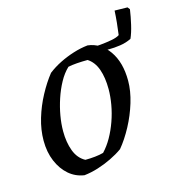

<svg xmlns="http://www.w3.org/2000/svg" viewBox="-90 -639 657 721"><g transform="rotate(-15 238.5 -278.0)"><path d="M151 6Q117 1 91.5 -21Q66 -43 51 -78.5Q36 -114 36 -159Q36 -201 49 -244.5Q62 -288 83.5 -328Q105 -368 129 -398Q151 -415 177 -428Q203 -441 231.5 -450Q260 -459 288 -462Q338 -456 369.5 -411Q401 -366 401 -295Q401 -255 387.5 -210.5Q374 -166 352 -125Q330 -84 305 -54Q284 -39 258 -26.5Q232 -14 205 -5.5Q178 3 151 6ZM169 -49Q188 -49 207 -51Q226 -53 240 -57Q259 -77 274 -103.5Q289 -130 300 -161Q311 -192 316.5 -223.5Q322 -255 322 -283Q322 -328 310.5 -360.5Q299 -393 274 -409Q252 -409 232 -407.5Q212 -406 198 -403Q178 -384 163 -356.5Q148 -329 137.5 -297.5Q127 -266 121.5 -234.5Q116 -203 116 -174Q116 -131 128.5 -97.5Q141 -64 169 -49ZM298 -434 300 -450Q314 -450 336 -452Q358 -454 379.5 -458Q401 -462 411 -469Q414 -490 416.5 -515.5Q419 -541 420 -562L470 -561L477 -552Q473 -524 466 -494Q459 -464 450 -444Q430 -434 406.5 -430.5Q383 -427 361 -427Q340 -427 323 -429Q306 -431 298 -434Z"/></g></svg>

Font: Labrada
Style: Italic
Weight: 400
Italic angle: -7°
Designer: Mercedes Jáuregui
Foundry: Omnibus-Type Team
Version: Version 1.000